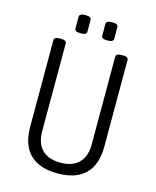

<svg xmlns="http://www.w3.org/2000/svg" viewBox="-127 -946 843 1038"><g transform="rotate(15 295.0 -427.0)"><path d="M296 6Q193 6 140.5 -46Q88 -98 88 -199V-684Q88 -702 118 -702H126Q157 -702 157 -684V-194Q157 -125 193 -89.5Q229 -54 296 -54Q362 -54 398 -89.5Q434 -125 434 -194V-684Q434 -702 465 -702H473Q503 -702 503 -684V-199Q503 -98 450.5 -46Q398 6 296 6ZM370 -758Q337 -758 337 -776V-842Q337 -860 370 -860Q404 -860 404 -842V-776Q404 -758 370 -758ZM221 -758Q187 -758 187 -776V-842Q187 -860 221 -860Q254 -860 254 -842V-776Q254 -758 221 -758Z"/></g></svg>

Font: Asap Condensed Light
Style: Regular
Weight: 300
Width: 3
Designer: Pablo Cosgaya
Foundry: Omnibus-Type
Version: Version 3.001; ttfautohint (v1.8.4.7-5d5b)